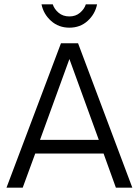

<svg xmlns="http://www.w3.org/2000/svg" viewBox="-20 -868 642 888"><path d="M10 0 262 -668H341L592 0H516L459 -158H143L85 0ZM165 -221H437L301 -595ZM301 -740Q251 -740 216 -771.5Q181 -803 172 -848H224Q231 -826 251 -809Q271 -792 301 -792Q330 -792 350 -809Q370 -826 377 -848H429Q420 -803 385.5 -771.5Q351 -740 301 -740Z"/></svg>

Font: Atkinson Hyperlegible Next Light
Style: Regular
Weight: 300
Designer: Elliott Scott, Megan Eiswerth, Linus Boman, Theodore Petrosky, Letters from Sweden
Foundry: Applied Design Works, Letters from Sweden
Version: Version 2.001